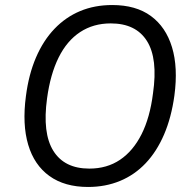

<svg xmlns="http://www.w3.org/2000/svg" viewBox="-20 -734 761 763"><path d="M330 9Q237 9 176.5 -34.5Q116 -78 92 -159Q68 -240 83 -352Q94 -438 123 -505.5Q152 -573 196.5 -619.5Q241 -666 298.5 -690Q356 -714 426 -714Q520 -714 579.5 -670.5Q639 -627 663.5 -546.5Q688 -466 673 -354Q661 -267 632 -199.5Q603 -132 559 -85.5Q515 -39 457 -15Q399 9 330 9ZM335 -64Q405 -64 457 -99Q509 -134 542.5 -200.5Q576 -267 588 -363Q608 -501 564 -571Q520 -641 420 -641Q351 -641 298.5 -606.5Q246 -572 213 -505.5Q180 -439 167 -343Q148 -205 192 -134.5Q236 -64 335 -64Z"/></svg>

Font: Nunito Sans 10pt SemiCondensed
Style: Italic
Weight: 400
Width: 4
Italic angle: -9°
Designer: Vernon Adams
Foundry: Vernon Adams
Version: Version 3.101;gftools[0.9.27]